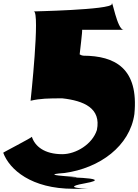

<svg xmlns="http://www.w3.org/2000/svg" viewBox="-110 -1010 858 1193"><path d="M-90 -61C-51 44 85 163 345 163C607 163 198 168 418 129C639 89 175 92 377 92C377 92 90 92 310 92C518 92 70 81 290 65C511 35 697 -103 725 -301C753 -587 603 -663 408 -664C402 -664 394 -667 385 -672C385 -677 404 -825 400 -825H658C618 -825 585 -1025 585 -985C585 -948 76 -939 100 -939C140 -939 80 -384 80 -384C139 -398 191 -399 277 -399C411 -384 520 -338 492 -202C464 -114 362 -52 277 -52C166 -52 107 -101 88 -160C88 -155 -94 -61 -90 -61Z"/></svg>

Font: PlasticEraser
Style: Regular
Weight: 400
Foundry: Cannot Into Space Fonts
Version: Version 0.43